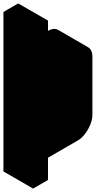

<svg xmlns="http://www.w3.org/2000/svg" viewBox="-63 -920 603 1120"><path d="M303 -590 390 -640Q424 -660 450 -645Q476 -630 476 -590V-250Q476 -224 464 -194Q452 -164 432.5 -138.5Q413 -113 390 -100L217 0V130L130 180V-750L217 -800V-440Q217 -467 229 -496.5Q241 -526 260.5 -551.5Q280 -577 303 -590ZM390 -540 217 -440V-100L390 -200ZM390 -540V-200L217 -300V-640ZM390 -200 217 -100 43 -200 217 -300ZM450 -645Q424 -660 390 -640L303 -590Q280 -577 260.5 -551.5Q241 -526 229 -496.5Q217 -467 217 -440L43 -540Q43 -567 55 -596.5Q67 -626 87 -651.5Q107 -677 130 -690L217 -740Q251.4 -760 277 -745ZM217 -800 130 -750 -43 -850 43 -900ZM130 -750V180L-43 80V-850Z"/></svg>

Font: Nabla Normal
Style: Regular
Weight: 400
Designer: Arthur Reinders Folmer
Version: Version 1.000